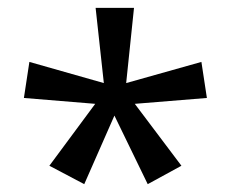

<svg xmlns="http://www.w3.org/2000/svg" viewBox="-20 -780 591 490"><path d="M322 -760 302 -568 494 -622 508 -530 324 -515 443 -357 357 -310 272 -485 195 -310 106 -357 223 -515 41 -530 55 -622 245 -568 224 -760Z"/></svg>

Font: Noto IKEA Simplified Chinese
Style: Regular
Weight: 400
Designer: Monotype Design Team
Foundry: Monotype Imaging Inc.
Version: Version 1.100